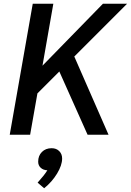

<svg xmlns="http://www.w3.org/2000/svg" viewBox="-20 -720 699 1026"><path d="M377 -418 560 0H448L297 -338L180 -221L141 0H32L155 -700H265L207 -369L530 -700H659ZM312 127Q312 163 285 207.5Q258 252 216 286L181 256Q218 215 233 190Q211 189 197.5 176.5Q184 164 184 144Q184 112 204 92Q224 72 256 72Q281 72 296.5 87.5Q312 103 312 127Z"/></svg>

Font: Sarabun Medium
Style: Italic
Weight: 500
Italic angle: -10°
Designer: Suppakit Chalermlarp | Katatrad Co.,Ltd.
Foundry: Cadson Demak Co.,Ltd.
Version: Version 1.000; ttfautohint (v1.6)